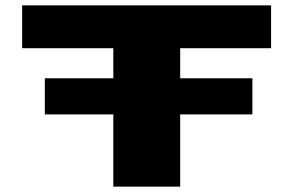

<svg xmlns="http://www.w3.org/2000/svg" viewBox="-20 -695 1094 715"><path d="M147 -269V-403.5H402V-515.5H62.5V-675H989.5V-515.5H651V-403.5H920V-269H651V0H402V-269Z"/></svg>

Font: Anybody UltraExpanded ExtraBold
Style: Regular
Weight: 800
Width: 9
Designer: Tyler Finck
Foundry: Etcetera Type Company
Version: Version 1.010; ttfautohint (v1.8.3) -l 8 -r 50 -G 200 -x 14 